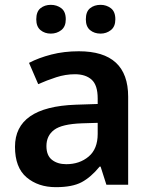

<svg xmlns="http://www.w3.org/2000/svg" viewBox="-20 -764 625 794"><path d="M306 -552Q510 -552 510 -364V0H420L396 -75H392Q356 -31 317.5 -10.5Q279 10 211 10Q138 10 90 -30.5Q42 -71 42 -157Q42 -322 293 -331L384 -334V-357Q384 -412 359 -434.5Q334 -457 290 -457Q251 -457 212.5 -444.5Q174 -432 138 -416L100 -504Q140 -525 192.5 -538.5Q245 -552 306 -552ZM318 -254Q236 -251 204 -227Q172 -203 172 -160Q172 -121 195 -103Q218 -85 254 -85Q309 -85 346.5 -116.5Q384 -148 384 -210V-256ZM130 -684Q130 -716 147.5 -730Q165 -744 190 -744Q215 -744 233.5 -730Q252 -716 252 -684Q252 -654 233.5 -639.5Q215 -625 190 -625Q165 -625 147.5 -639.5Q130 -654 130 -684ZM335 -684Q335 -716 352.5 -730Q370 -744 396 -744Q420 -744 438.5 -730Q457 -716 457 -684Q457 -654 438.5 -639.5Q420 -625 396 -625Q370 -625 352.5 -639.5Q335 -654 335 -684Z"/></svg>

Font: Noto Sans Lao Looped SemiBold
Style: Regular
Weight: 600
Designer: Mark Frömberg, Ben Mitchell
Foundry: The Fontpad Ltd
Version: Version 1.002; ttfautohint (v1.8.4.7-5d5b)